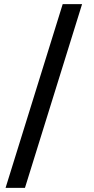

<svg xmlns="http://www.w3.org/2000/svg" viewBox="-20 -760 457 931"><path d="M7 151 284 -740H378L101 151Z"/></svg>

Font: IBMPlexSans-Medium
Style: Regular
Weight: 500
Designer: Mike Abbink, Paul van der Laan, Pieter van Rosmalen
Foundry: Bold Monday
Version: Version 3.1